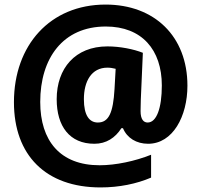

<svg xmlns="http://www.w3.org/2000/svg" viewBox="-20 -742 881 840"><path d="M800 -367C800 -583 656 -722 442 -722C199 -722 41 -544 41 -295C41 -63 180 78 420 78C502 78 578 62 641 35V-65C571 -37 486 -19 416 -19C243 -19 156 -126 156 -296C156 -487 255 -626 443 -626C601 -626 688 -524 688 -368C688 -269 665 -206 626 -206C608 -206 595 -220 595 -256C595 -272 596 -292 596 -305L605 -511C565 -527 505 -539 450 -539C309 -539 228 -443 228 -308C228 -189 285 -113 393 -113C445 -113 484 -139 511 -181H518C536 -138 577 -113 628 -113C736 -113 800 -233 800 -367ZM347 -308C347 -386 380 -446 450 -446C463 -446 473 -444 486 -441L481 -352C475 -249 456 -206 408 -206C371 -206 347 -237 347 -308Z"/></svg>

Font: Noto Sans Georgian SemiCondensed ExtraBold
Style: Regular
Weight: 800
Width: 4
Designer: Monotype Design Team, Akaki Razmadze
Foundry: Google LLC
Version: Version 2.005